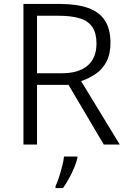

<svg xmlns="http://www.w3.org/2000/svg" viewBox="-20 -734 647 975"><path d="M283 -714Q370 -714 427.5 -693.5Q485 -673 513 -629.5Q541 -586 541 -516Q541 -460 521 -421.5Q501 -383 467 -359.5Q433 -336 392 -322L588 0H507L328 -303H168V0H99V-714ZM278 -654H168V-362H293Q380 -362 425 -401Q470 -440 470 -513Q470 -565 449.5 -596Q429 -627 386.5 -640.5Q344 -654 278 -654ZM373 69Q368 90 357 117Q346 144 331 171Q316 198 300 221H262V211Q270 195 279 167.5Q288 140 295.5 111Q303 82 305 61H373Z"/></svg>

Font: Noto Sans Oriya Light
Style: Regular
Weight: 300
Version: Version 2.003